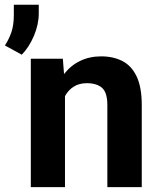

<svg xmlns="http://www.w3.org/2000/svg" viewBox="-75 -770 655 790"><path d="M282.2 -427.7Q250.5 -427.7 228 -413.3Q205.6 -398.9 192.4 -374.5V0H51.8V-528.3H183.6L188.5 -465.3Q215.8 -500.5 254.6 -519.3Q293.5 -538.1 341.3 -538.1Q391.1 -538.1 428.7 -518.8Q466.3 -499.5 487.3 -455.3Q508.3 -411.1 508.3 -336.9V0H366.7V-337.4Q366.7 -389.6 344.7 -408.7Q322.8 -427.7 282.2 -427.7ZM84.5 -750.5V-715.3Q84.5 -669.4 64.5 -622.3Q44.4 -575.2 14.6 -544.9L-54.7 -583Q-37.6 -609.4 -27.8 -638.4Q-18.1 -667.5 -18.1 -708.5V-750.5Z"/></svg>

Font: Vazirmatn UI FD
Style: Bold
Weight: 700
Designer: Saber Rastikerdar
Foundry: Saber Rastikerdar
Version: Version 33.003